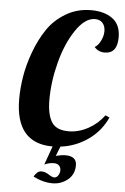

<svg xmlns="http://www.w3.org/2000/svg" viewBox="-63 -794 687 1057"><g transform="rotate(5 280.5 -266.0)"><path d="M45 -229Q45 -288 55.5 -353Q66 -418 92.5 -490Q119 -562 157.5 -619Q196 -676 258.5 -713Q321 -750 398 -750Q471 -750 516 -717Q561 -684 561 -614Q561 -524 491 -524Q456 -524 434 -550Q452 -559 466 -586.5Q480 -614 480 -641Q480 -668 465.5 -685.5Q451 -703 423 -703Q368 -703 317.5 -628.5Q267 -554 239 -447Q211 -340 211 -239Q211 -159 236.5 -117Q262 -75 330 -75Q386 -75 438.5 -103.5Q491 -132 526 -180L549 -170Q514 -93 445.5 -45Q377 3 294 13L273 66Q305 58 326 58Q388 58 388 108Q388 159 351.5 188.5Q315 218 268 218Q215 218 161 190Q179 158 201 158Q223 158 243 171.5Q263 185 275 185Q287 185 296 172Q305 159 305 143Q305 128 295.5 117.5Q286 107 266 107Q240 107 214 119L251 16Q45 16 45 -229Z"/></g></svg>

Font: Lobster Two
Style: Bold Italic
Weight: 700
Designer: Pablo Impallari
Foundry: Pablo Impallari. www.impallari.com
Version: Version 1.006